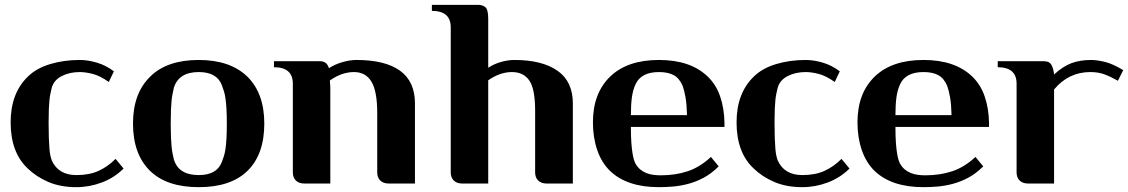

<svg xmlns="http://www.w3.org/2000/svg" viewBox="-20 -759 4665 794"><path d="M491 -62Q453 -24 401.5 -4.5Q350 15 296 15Q230 15 180 -6.5Q130 -28 95 -62Q24 -128 24 -253Q24 -374 96 -443Q131 -477 187.5 -494Q244 -511 310 -511Q343 -511 380.5 -500Q418 -489 451 -464L430 -420Q393 -446 363 -453.5Q333 -461 310 -461Q268 -461 235.5 -444.5Q203 -428 194 -396Q191 -383 188.5 -371.5Q186 -360 184.5 -345Q183 -330 182 -308Q181 -286 181 -253Q181 -214 182 -188Q183 -162 184.5 -144Q186 -126 188.5 -115Q191 -104 194 -96Q221 -35 296 -35Q350 -35 388 -52.5Q426 -70 458 -102Z M802 -35Q876 -35 897 -88Q902 -101 906 -113.5Q910 -126 912.5 -143.5Q915 -161 916.5 -186Q918 -211 918 -248Q918 -285 916.5 -309.5Q915 -334 912.5 -351.5Q910 -369 906 -382Q902 -395 897 -408Q876 -461 802 -461Q719 -461 699 -396Q696 -382 693.5 -370Q691 -358 689.5 -342.5Q688 -327 687 -304.5Q686 -282 686 -248Q686 -214 687 -191.5Q688 -169 689.5 -153Q691 -137 693.5 -125Q696 -113 699 -100Q718 -35 802 -35ZM802 15Q669 15 600 -53Q530 -122 530 -248Q530 -373 601 -442Q670 -511 802 -511Q932 -511 1003 -442Q1073 -373 1073 -248Q1073 -121 1004 -53Q935 15 802 15Z M1346 0H1239Q1216 0 1203.5 -12.5Q1191 -25 1191 -46V-413Q1191 -481 1113 -481V-506H1303Q1324 -506 1334 -491Q1339 -483 1340 -477Q1367 -494 1397.5 -502.5Q1428 -511 1454 -511Q1573 -511 1634.5 -466.5Q1696 -422 1696 -331V0H1588Q1565 0 1552.5 -12.5Q1540 -25 1540 -46V-291Q1540 -382 1516 -421.5Q1492 -461 1444 -461Q1393 -461 1344 -426Q1345 -416 1345.5 -407Q1346 -398 1346 -389Z M2107 -511Q2222 -511 2285.5 -466.5Q2349 -422 2349 -331V0H2241Q2218 0 2205.5 -12.5Q2193 -25 2193 -46V-301Q2193 -391 2169 -426Q2145 -461 2097 -461Q2048 -461 1999 -427V0H1892Q1869 0 1856.5 -12.5Q1844 -25 1844 -46V-646Q1844 -714 1766 -714V-739H1956Q1976 -739 1987.5 -729Q1999 -719 1999 -681V-479Q2024 -495 2052.5 -503Q2081 -511 2107 -511Z M2821 -283Q2820 -327 2815 -356Q2810 -385 2803 -404Q2790 -435 2766.5 -448Q2743 -461 2705 -461Q2631 -461 2608 -410Q2597 -386 2593 -355.5Q2589 -325 2589 -283ZM2705 15Q2573 15 2503 -52Q2468 -86 2450 -138Q2432 -190 2432 -253Q2432 -374 2504 -443Q2575 -511 2705 -511Q2835 -511 2906 -443Q2941 -410 2958 -360.5Q2975 -311 2976 -251V-234H2589Q2589 -194 2591 -167.5Q2593 -141 2596 -123.5Q2599 -106 2602 -97Q2605 -88 2607 -84Q2616 -68 2627.5 -58.5Q2639 -49 2652.5 -43.5Q2666 -38 2681.5 -36Q2697 -34 2712 -34Q2774 -34 2824.5 -51Q2875 -68 2920 -110L2952 -71Q2922 -41 2890 -24Q2858 -7 2825.5 1.5Q2793 10 2762.5 12.5Q2732 15 2705 15Z M3493 -62Q3455 -24 3403.5 -4.5Q3352 15 3298 15Q3232 15 3182 -6.5Q3132 -28 3097 -62Q3026 -128 3026 -253Q3026 -374 3098 -443Q3133 -477 3189.5 -494Q3246 -511 3312 -511Q3345 -511 3382.5 -500Q3420 -489 3453 -464L3432 -420Q3395 -446 3365 -453.5Q3335 -461 3312 -461Q3270 -461 3237.5 -444.5Q3205 -428 3196 -396Q3193 -383 3190.5 -371.5Q3188 -360 3186.5 -345Q3185 -330 3184 -308Q3183 -286 3183 -253Q3183 -214 3184 -188Q3185 -162 3186.5 -144Q3188 -126 3190.5 -115Q3193 -104 3196 -96Q3223 -35 3298 -35Q3352 -35 3390 -52.5Q3428 -70 3460 -102Z M3915 -283Q3914 -327 3909 -356Q3904 -385 3897 -404Q3884 -435 3860.5 -448Q3837 -461 3799 -461Q3725 -461 3702 -410Q3691 -386 3687 -355.5Q3683 -325 3683 -283ZM3799 15Q3667 15 3597 -52Q3562 -86 3544 -138Q3526 -190 3526 -253Q3526 -374 3598 -443Q3669 -511 3799 -511Q3929 -511 4000 -443Q4035 -410 4052 -360.5Q4069 -311 4070 -251V-234H3683Q3683 -194 3685 -167.5Q3687 -141 3690 -123.5Q3693 -106 3696 -97Q3699 -88 3701 -84Q3710 -68 3721.5 -58.5Q3733 -49 3746.5 -43.5Q3760 -38 3775.5 -36Q3791 -34 3806 -34Q3868 -34 3918.5 -51Q3969 -68 4014 -110L4046 -71Q4016 -41 3984 -24Q3952 -7 3919.5 1.5Q3887 10 3856.5 12.5Q3826 15 3799 15Z M4339 0H4232Q4209 0 4196.5 -12.5Q4184 -25 4184 -46V-413Q4184 -481 4106 -481V-506H4296Q4320 -506 4328.5 -490Q4337 -474 4339 -451Q4376 -485 4411.5 -498Q4447 -511 4492 -511Q4515 -511 4547.5 -503.5Q4580 -496 4625 -469L4603 -425Q4573 -442 4547.5 -451.5Q4522 -461 4489 -461Q4399 -461 4339 -389Z"/></svg>

Font: Cafe24 Danjunghae
Style: Regular
Weight: 400
Designer: Cafe24 thkim, hmlim, mnelim, nhlee, sslee, sskim, smlim, yjkim, sdjeong, hskwak & 4IRTF
Foundry: Cafe24
Version: Version 1.000